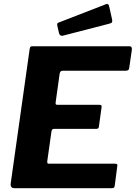

<svg xmlns="http://www.w3.org/2000/svg" viewBox="-20 -984 710 1004"><path d="M135 -727Q137 -737 139.5 -739.5Q142 -742 150 -742H657Q673 -742 669 -720L656 -631Q655 -621 650.5 -617.5Q646 -614 635 -614H308Q301 -614 297.5 -611Q294 -608 292 -599L271 -449Q270 -441 272 -438.5Q274 -436 280 -436H499Q508 -436 510 -432.5Q512 -429 511 -422L497 -321Q496 -310 483 -310H262Q251 -310 249 -296L227 -140Q226 -128 234 -128H581Q590 -128 592.5 -125Q595 -122 593 -113L580 -13Q579 -6 576 -3Q573 0 563 0H56Q33 0 36 -25L135 -727ZM551 -950 566 -883Q568 -874 566 -868.5Q564 -863 551 -860L311 -798Q301 -795 295 -800Q289 -805 288 -813L280 -848Q277 -862 284 -865L534 -962Q539 -965 544 -962.5Q549 -960 551 -950Z"/></svg>

Font: Libre Franklin
Style: Bold Italic
Weight: 700
Italic angle: -8°
Designer: Pablo Impallari, Rodrigo Fuenzalida, Nhung Nguyen
Foundry: Impallari Type
Version: Version 3.000